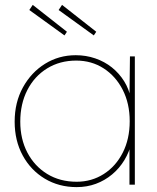

<svg xmlns="http://www.w3.org/2000/svg" viewBox="-20 -756 642 786"><path d="M294 10Q221 10 163.5 -24.5Q106 -59 73 -119.5Q40 -180 40 -258Q40 -337 74 -398.5Q108 -460 164.5 -495Q221 -530 290 -530Q332 -530 370 -517Q408 -504 438 -480Q468 -456 488.5 -423Q509 -390 516 -350L510 -353L512 -525H532V0H510V-172L519 -175Q510 -135 489.5 -101Q469 -67 439 -42Q409 -17 372.5 -3.5Q336 10 294 10ZM294 -12Q355 -12 404.5 -43.5Q454 -75 482.5 -131Q511 -187 511 -260Q511 -332 482.5 -388Q454 -444 404.5 -476Q355 -508 292 -508Q225 -508 173 -476Q121 -444 92 -387.5Q63 -331 63 -258Q63 -187 92 -131.5Q121 -76 173 -44Q225 -12 294 -12ZM364 -611 220 -715 234 -736 374 -626ZM244 -611 100 -715 114 -736 254 -626Z"/></svg>

Font: Lexend Deca Thin
Style: Regular
Weight: 250
Designer: Bonnie Shaver-Troup, Thomas Jockin
Foundry: Lexend
Version: Version 1.007